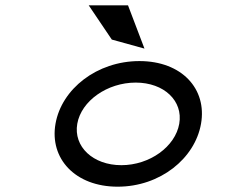

<svg xmlns="http://www.w3.org/2000/svg" viewBox="-20 -692 866 723"><path d="M462 -672H314L401 -543L524 -509ZM491 -381C598 -381 670 -312 655 -226C640 -140 544 -70 437 -70C330 -70 256 -140 271 -226C286 -312 384 -381 491 -381ZM423 11C583 11 714 -95 737 -226C760 -357 665 -462 505 -462C345 -462 212 -357 189 -226C166 -95 263 11 423 11Z"/></svg>

Font: Charger Monospace
Style: Regular
Weight: 400
Designer: Jasper
Foundry: Cannot Into Space Fonts
Version: Version 0.980